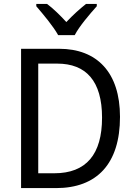

<svg xmlns="http://www.w3.org/2000/svg" viewBox="-20 -964 692 984"><path d="M278 -784H363C386 -829 441 -893 476 -932V-944H421C386 -916 355 -888 320 -851C288 -886 252 -921 221 -944H166V-932C202 -890 254 -828 278 -784ZM595 -365C595 -593 477 -714 283 -714H88V0H267C476 0 595 -124 595 -365ZM503 -361C503 -173 422 -76 258 -76H176V-638H273C421 -638 503 -549 503 -361Z"/></svg>

Font: Noto Sans Ethiopic SemiCondensed
Style: Regular
Weight: 400
Width: 4
Designer: Monotype Design Team
Foundry: Monotype Imaging Inc.
Version: Version 2.102